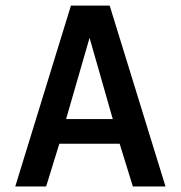

<svg xmlns="http://www.w3.org/2000/svg" viewBox="-20 -675 654 695"><path d="M147 0H35.2L236.8 -654.8H377L579.1 0H460.9L413.1 -154.8H194.8ZM219.2 -244.1H388.2L304.2 -538.1Z"/></svg>

Font: IntelOne Mono Medium
Style: Regular
Weight: 500
Designer: Fred Shallcrass
Foundry: Frere-Jones Type LLC
Version: Version 1.200;hotconv 1.1.0;makeotfexe 2.6.0;FJTRelease1.2